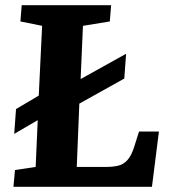

<svg xmlns="http://www.w3.org/2000/svg" viewBox="-20 -723 663 743"><path d="M32 0 38 -65 118 -77 126 -258 35 -205 42 -301 130 -353 143 -623 59 -640 64 -703H410L405 -640L301 -623L292 -417L468 -515L461 -419L287 -322L277 -77H391Q415 -77 436 -81.5Q457 -86 473 -103.5Q489 -121 500 -157L518 -214H595L568 0Z"/></svg>

Font: Literata 18pt
Style: Bold Italic
Weight: 700
Italic angle: -2°
Designer: Latin by Veronika Burian and Jose Scaglione. Greek by Irene Vlachou. Cyrillic by Vera Evstafieva
Foundry: TypeTogether
Version: Version 3.103;gftools[0.9.29]